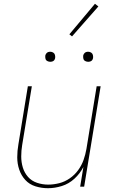

<svg xmlns="http://www.w3.org/2000/svg" viewBox="-20 -985 616 1013"><path d="M233 8Q269 8 306 -3.5Q343 -15 372.5 -42Q402 -69 420 -104L403 0H424L511 -530H490L436 -199Q431 -170 421 -141.5Q411 -113 392.5 -87.5Q374 -62 348 -44Q322 -26 292.5 -18.5Q263 -11 234 -11Q204 -11 175.5 -20.5Q147 -30 128 -51.5Q109 -73 100.5 -101Q92 -129 92 -159.5Q92 -190 97 -220L148 -530H127L77 -223Q71 -189 71 -155Q71 -121 81.5 -90Q92 -59 113.5 -35.5Q135 -12 167 -2Q199 8 233 8ZM445 -659Q451 -659 457 -661Q463 -663 466.5 -668Q470 -673 471 -679Q472 -687 470 -695Q468 -703 461 -707.5Q454 -712 445 -712Q439 -712 433.5 -710Q428 -708 424 -702.5Q420 -697 419 -692Q418 -683 420 -675Q422 -667 429.5 -663Q437 -659 445 -659ZM245 -659Q251 -659 257 -661Q263 -663 266.5 -668Q270 -673 271 -679Q272 -687 270 -695Q268 -703 261 -707.5Q254 -712 245 -712Q239 -712 233.5 -710Q228 -708 224 -702.5Q220 -697 219 -692Q218 -683 220 -675Q222 -667 229.5 -663Q237 -659 245 -659ZM360 -793 499 -951 481 -965 346 -804Z"/></svg>

Font: Iosevka Sparkle Thin Oblique
Style: Regular
Weight: 100
Italic angle: -9°
Designer: Belleve Invis
Foundry: Belleve Invis
Version: Version 4.5.0; ttfautohint (v1.8.3)